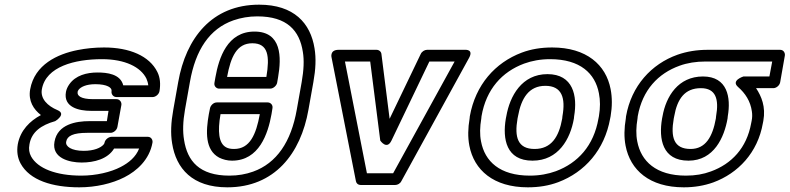

<svg xmlns="http://www.w3.org/2000/svg" viewBox="-20 -766 3376 821"><path d="M468 -131H575C561 -95 531 -70 496 -52C454 -30 391 -15 328 -15C219 -15 141 -46 113 -97C105 -112 102 -128 106 -149C115 -202 156 -231 216 -248C216 -248 266 -278 226 -295C183 -313 152 -344 159 -384C176 -482 301 -513 416 -513C515 -513 582 -479 606 -430C610 -421 613 -411 614 -401H507C495 -450 437 -456 397 -456C351 -456 303 -444 276 -405C269 -395 264 -384 262 -373C250 -307 318 -292 369 -292H444L437 -248H362C306 -248 226 -235 213 -160C200 -89 278 -71 329 -71C383 -71 441 -86 468 -131ZM353 -198H453C464 -198 479 -208 482 -223L499 -317C501 -328 493 -342 478 -342H378C325 -342 309 -357 312 -373C312 -375 313 -378 316 -382C325 -394 348 -406 388 -406C438 -406 460 -391 457 -376C455 -365 463 -351 478 -351H633C644 -351 659 -361 662 -376C667 -406 665 -434 653 -458C619 -527 534 -563 425 -563C385 -563 347 -559 312 -552C226 -535 128 -490 109 -384C100 -334 124 -298 155 -274C108 -249 67 -209 56 -149C51 -119 55 -91 68 -67C107 5 204 35 319 35C390 35 459 19 512 -8C565 -35 619 -83 632 -156C634 -167 627 -181 612 -181H457C446 -181 430 -171 427 -156C426 -153 426 -151 423 -148C411 -134 382 -121 338 -121C285 -121 259 -140 263 -160C267 -185 293 -198 353 -198Z M1249 -297C1225 -160 1163 -68 1062 -32C1031 -21 998 -15 961 -15C833 -15 781 -77 767 -168C761 -203 762 -246 771 -297L792 -415C816 -553 876 -643 978 -679C1010 -690 1044 -696 1080 -696C1208 -696 1261 -635 1275 -544C1281 -509 1279 -466 1270 -415ZM742 -415 721 -297C711 -242 709 -195 716 -153C733 -45 803 35 952 35C1154 35 1266 -109 1299 -297L1320 -415C1330 -470 1332 -517 1325 -559C1308 -667 1237 -746 1088 -746C886 -746 775 -603 742 -415ZM1125 -328H907C892 -328 880 -314 878 -303L873 -278C860 -204 856 -125 917 -92C933 -84 952 -79 972 -79C1088 -79 1126 -194 1141 -278L1145 -303C1148 -318 1136 -328 1125 -328ZM1091 -278C1075 -190 1048 -129 981 -129C967 -129 956 -131 947 -136C915 -153 910 -204 923 -278ZM1068 -631C952 -631 916 -519 901 -435L897 -412C894 -397 906 -387 917 -387H1135C1150 -387 1163 -401 1165 -412L1169 -435C1184 -521 1185 -631 1068 -631ZM1059 -581C1127 -581 1134 -526 1119 -437H951C967 -524 993 -581 1059 -581Z M1654 -165 1816 -503H1924L1661 -25H1549L1455 -503H1563L1606 -165C1606 -165 1634 -123 1654 -165ZM1646 -258 1611 -535C1610 -545 1601 -553 1590 -553H1428C1388 -553 1398 -519 1398 -519L1502 9C1504 19 1512 25 1522 25H1670C1680 25 1691 19 1696 9L1986 -519C2006 -556 1969 -553 1969 -553H1806C1796 -553 1784 -546 1779 -535Z M2039 -269C2059 -385 2127 -459 2221 -494C2254 -506 2291 -513 2332 -513C2461 -513 2525 -452 2541 -367C2547 -337 2547 -305 2541 -269L2539 -259C2519 -143 2451 -69 2357 -34C2324 -22 2287 -15 2246 -15C2117 -15 2053 -76 2037 -161C2031 -191 2032 -223 2038 -259ZM1989 -269 1988 -259C1981 -218 1980 -179 1987 -143C2007 -39 2090 35 2237 35C2284 35 2327 28 2367 13C2481 -30 2565 -125 2589 -259L2591 -269C2598 -310 2598 -349 2591 -385C2571 -489 2488 -563 2341 -563C2294 -563 2251 -556 2211 -541C2097 -498 2013 -403 1989 -269ZM2435 -269C2450 -356 2431 -449 2321 -449C2211 -449 2160 -355 2145 -269L2143 -259C2128 -171 2145 -79 2257 -79C2368 -79 2419 -172 2434 -259ZM2385 -269 2384 -259C2370 -180 2337 -129 2266 -129C2194 -129 2179 -179 2193 -259L2195 -269C2209 -347 2242 -399 2312 -399C2383 -399 2399 -347 2385 -269Z M3270 -439H3159C3159 -439 3104 -422 3136 -394C3167 -367 3189 -333 3195 -290C3197 -277 3197 -263 3194 -249L3192 -239C3173 -133 3108 -65 3020 -33C2988 -21 2953 -15 2913 -15C2785 -15 2721 -77 2705 -161C2699 -191 2700 -223 2706 -259L2707 -269C2727 -381 2794 -452 2886 -485C2919 -497 2956 -503 2998 -503H3282ZM3213 -389H3287C3298 -389 3313 -399 3316 -414L3336 -528C3338 -539 3331 -553 3316 -553H3006C2960 -553 2917 -546 2877 -532C2765 -492 2680 -399 2657 -269L2656 -259C2649 -218 2648 -179 2655 -143C2675 -39 2757 35 2904 35C2949 35 2991 28 3030 14C3136 -25 3220 -113 3242 -239L3244 -249C3255 -310 3236 -354 3213 -389ZM2986 -439C2880 -439 2828 -354 2813 -269L2811 -259C2796 -172 2812 -79 2924 -79C3033 -79 3077 -179 3091 -259L3092 -269C3106 -349 3091 -439 2986 -439ZM2977 -389C3041 -389 3055 -342 3042 -269L3041 -259C3027 -181 2997 -129 2933 -129C2861 -129 2847 -179 2861 -259L2863 -269C2876 -343 2908 -389 2977 -389Z"/></svg>

Font: Asimov
Style: WidOuIt
Weight: 500
Designer: Google
Version: Version 2.000980; 2014